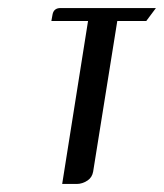

<svg xmlns="http://www.w3.org/2000/svg" viewBox="-20 -458 408 478"><path d="M107.9 -405.8 110.8 -421.9Q113.8 -438 130.9 -438H368.2L344.2 -405.8H272L211.9 -30.8Q209.5 -16.6 198.2 -8.8Q185.1 0 170.9 0H134.8L199.2 -405.8Z"/></svg>

Font: Hhenum
Style: Italic
Weight: 400
Designer: T. Christopher White
Version: Version 1.0